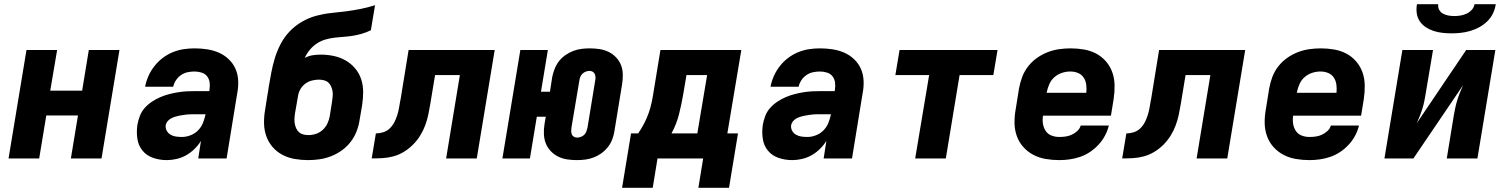

<svg xmlns="http://www.w3.org/2000/svg" viewBox="-20 -760 7240 921"><path d="M21 0 107 -520H254L221 -325H374L406 -520H553L467 0H320L354 -206H202L168 0Z M780 8Q746 8 715 -2.5Q684 -13 664 -37Q644 -61 639 -94Q634 -127 639 -161Q643 -183 651 -204Q659 -225 674 -242Q689 -259 708.5 -272Q728 -285 749 -294Q770 -303 791.5 -308.5Q813 -314 834.5 -317.5Q856 -321 877 -322Q898 -323 919 -323H984L985 -331Q988 -348 985.5 -365Q983 -382 973 -394.5Q963 -407 946.5 -412Q930 -417 913 -417Q897 -417 880 -413.5Q863 -410 848.5 -400Q834 -390 824 -375Q814 -360 811 -344H676Q681 -370 692 -395Q703 -420 720.5 -442.5Q738 -465 760.5 -482Q783 -499 808.5 -509.5Q834 -520 860.5 -524Q887 -528 913 -528Q944 -528 973.5 -523.5Q1003 -519 1029.5 -507.5Q1056 -496 1077 -476Q1098 -456 1109.5 -430Q1121 -404 1122.5 -373.5Q1124 -343 1118 -313L1067 0H931L944 -84Q931 -63 912.5 -45Q894 -27 872.5 -15Q851 -3 827 2.5Q803 8 780 8ZM853 -103Q873 -103 894 -111Q915 -119 930.5 -135Q946 -151 954 -171.5Q962 -192 966 -212H919Q910 -212 900 -212Q890 -212 880 -211Q870 -210 860 -208.5Q850 -207 839.5 -205Q829 -203 819.5 -200Q810 -197 800.5 -192Q791 -187 784 -178.5Q777 -170 775 -160Q773 -146 779.5 -133.5Q786 -121 798 -114Q810 -107 824 -105Q838 -103 853 -103Z M1458 8Q1425 8 1393.5 2.5Q1362 -3 1334.5 -17.5Q1307 -32 1287 -55.5Q1267 -79 1257 -108Q1247 -137 1246.5 -169.5Q1246 -202 1252 -235L1263 -305Q1265 -315 1266.5 -324.5Q1268 -334 1269 -343Q1275 -378 1281.5 -412.5Q1288 -447 1298.5 -481.5Q1309 -516 1326.5 -549.5Q1344 -583 1370 -610Q1396 -637 1429 -656Q1462 -675 1497.5 -684.5Q1533 -694 1568 -697.5Q1603 -701 1638.5 -705.5Q1674 -710 1709 -717Q1744 -724 1779 -735L1759 -615Q1739 -605 1717 -598.5Q1695 -592 1673.5 -588.5Q1652 -585 1630 -583.5Q1608 -582 1586.5 -579.5Q1565 -577 1543 -571Q1521 -565 1501.5 -552.5Q1482 -540 1466.5 -521.5Q1451 -503 1442 -482Q1460 -492 1479.5 -495Q1499 -498 1518 -498Q1550 -498 1581 -491.5Q1612 -485 1638 -470Q1664 -455 1683.5 -432Q1703 -409 1712.5 -380Q1722 -351 1722 -319Q1722 -287 1717 -255L1705 -185Q1701 -157 1690.5 -130Q1680 -103 1662 -79.5Q1644 -56 1619.5 -38.5Q1595 -21 1568 -10.5Q1541 0 1513 4Q1485 8 1458 8ZM1460 -112Q1478 -112 1496 -118Q1514 -124 1528.5 -137.5Q1543 -151 1551 -168.5Q1559 -186 1562 -204L1573 -274Q1575 -287 1576 -299.5Q1577 -312 1575 -323.5Q1573 -335 1568 -346Q1563 -357 1554.5 -364.5Q1546 -372 1534 -375Q1522 -378 1510 -378Q1493 -378 1475.5 -373.5Q1458 -369 1443 -357.5Q1428 -346 1419.5 -329.5Q1411 -313 1409 -296L1395 -216Q1393 -203 1392.5 -190.5Q1392 -178 1394 -166.5Q1396 -155 1401 -144Q1406 -133 1414.5 -125.5Q1423 -118 1435 -115Q1447 -112 1460 -112Z M1763 0 1783 -120Q1800 -120 1818 -125.5Q1836 -131 1849.5 -144Q1863 -157 1871.5 -173.5Q1880 -190 1885.5 -207.5Q1891 -225 1894 -242Q1897 -259 1900 -277V-278Q1900 -278 1900 -278.5Q1900 -279 1901 -280L1940 -520H2353L2267 0H2120L2186 -400H2067L2044 -261Q2040 -236 2034.5 -210Q2029 -184 2019.5 -158.5Q2010 -133 1995.5 -109.5Q1981 -86 1961 -66Q1941 -46 1917 -31.5Q1893 -17 1867 -10Q1841 -3 1815 -1.5Q1789 0 1763 0Z M2747 8Q2723 8 2700 4.5Q2677 1 2657 -9Q2637 -19 2621.5 -35.5Q2606 -52 2598 -72.5Q2590 -93 2589 -117Q2588 -141 2592 -165L2598 -200H2555L2522 0H2390L2476 -520H2608L2575 -320H2618L2629 -391Q2633 -410 2640.5 -429.5Q2648 -449 2661 -466Q2674 -483 2692 -495.5Q2710 -508 2729.5 -515.5Q2749 -523 2769 -525.5Q2789 -528 2809 -528Q2809 -528 2809 -528Q2809 -528 2809 -528Q2833 -528 2856 -524.5Q2879 -521 2899.5 -511Q2920 -501 2935.5 -484.5Q2951 -468 2959 -447.5Q2967 -427 2967.5 -403Q2968 -379 2964 -355L2927 -129Q2924 -110 2916.5 -90.5Q2909 -71 2895.5 -54Q2882 -37 2864.5 -24.5Q2847 -12 2827 -4.5Q2807 3 2787 5.5Q2767 8 2747 8Q2747 8 2747 8Q2747 8 2747 8ZM2749 -100Q2757 -100 2766.5 -103.5Q2776 -107 2782.5 -113.5Q2789 -120 2792.5 -129Q2796 -138 2798 -147L2835 -373Q2837 -381 2836.5 -389.5Q2836 -398 2833 -405Q2830 -412 2823 -416Q2816 -420 2808 -420Q2799 -420 2790 -416.5Q2781 -413 2774 -406.5Q2767 -400 2763.5 -391Q2760 -382 2759 -373L2721 -147Q2720 -139 2720 -130.5Q2720 -122 2723 -115Q2726 -108 2733 -104Q2740 -100 2749 -100Z M3111 141H2964L3007 -120H3041Q3057 -143 3070 -168Q3083 -193 3092 -219Q3101 -245 3106.5 -271.5Q3112 -298 3116 -325L3148 -520H3536L3469 -120H3520L3477 141H3330L3353 0H3134ZM3325 -120 3372 -400H3273L3257 -306Q3249 -259 3237 -211.5Q3225 -164 3201 -120Z M3780 8Q3746 8 3715 -2.5Q3684 -13 3664 -37Q3644 -61 3639 -94Q3634 -127 3639 -161Q3643 -183 3651 -204Q3659 -225 3674 -242Q3689 -259 3708.5 -272Q3728 -285 3749 -294Q3770 -303 3791.5 -308.5Q3813 -314 3834.5 -317.5Q3856 -321 3877 -322Q3898 -323 3919 -323H3984L3985 -331Q3988 -348 3985.5 -365Q3983 -382 3973 -394.5Q3963 -407 3946.5 -412Q3930 -417 3913 -417Q3897 -417 3880 -413.5Q3863 -410 3848.5 -400Q3834 -390 3824 -375Q3814 -360 3811 -344H3676Q3681 -370 3692 -395Q3703 -420 3720.5 -442.5Q3738 -465 3760.5 -482Q3783 -499 3808.5 -509.5Q3834 -520 3860.5 -524Q3887 -528 3913 -528Q3944 -528 3973.5 -523.5Q4003 -519 4029.5 -507.5Q4056 -496 4077 -476Q4098 -456 4109.5 -430Q4121 -404 4122.5 -373.5Q4124 -343 4118 -313L4067 0H3931L3944 -84Q3931 -63 3912.5 -45Q3894 -27 3872.5 -15Q3851 -3 3827 2.5Q3803 8 3780 8ZM3853 -103Q3873 -103 3894 -111Q3915 -119 3930.5 -135Q3946 -151 3954 -171.5Q3962 -192 3966 -212H3919Q3910 -212 3900 -212Q3890 -212 3880 -211Q3870 -210 3860 -208.5Q3850 -207 3839.5 -205Q3829 -203 3819.5 -200Q3810 -197 3800.5 -192Q3791 -187 3784 -178.5Q3777 -170 3775 -160Q3773 -146 3779.5 -133.5Q3786 -121 3798 -114Q3810 -107 3824 -105Q3838 -103 3853 -103Z M4370 0 4437 -400H4275L4295 -520H4765L4745 -400H4583L4517 0Z M5061 8Q5028 8 4996 2.5Q4964 -3 4936.5 -17.5Q4909 -32 4888.5 -55Q4868 -78 4857.5 -107.5Q4847 -137 4846.5 -169.5Q4846 -202 4852 -235L4868 -335Q4873 -363 4883 -390Q4893 -417 4911 -440.5Q4929 -464 4953.5 -481.5Q4978 -499 5005 -509.5Q5032 -520 5060 -524Q5088 -528 5116 -528Q5148 -528 5180 -522.5Q5212 -517 5239 -502.5Q5266 -488 5286 -464.5Q5306 -441 5316 -412Q5326 -383 5326.5 -350.5Q5327 -318 5322 -285L5309 -205H4983Q4980 -185 4983 -166Q4986 -147 4996 -132Q5006 -117 5023.5 -110Q5041 -103 5061 -103Q5076 -103 5091 -105Q5106 -107 5120.5 -113.5Q5135 -120 5147.5 -131.5Q5160 -143 5164 -158H5299Q5293 -133 5280.5 -109.5Q5268 -86 5249.5 -66Q5231 -46 5208.5 -31Q5186 -16 5161 -7.5Q5136 1 5111 4.5Q5086 8 5061 8ZM5191 -315Q5193 -335 5190.5 -354Q5188 -373 5178 -388Q5168 -403 5151 -410Q5134 -417 5114 -417Q5094 -417 5074 -410.5Q5054 -404 5038 -390Q5022 -376 5013.5 -356.5Q5005 -337 5001 -317V-315Z M5363 0 5383 -120Q5400 -120 5418 -125.5Q5436 -131 5449.5 -144Q5463 -157 5471.5 -173.5Q5480 -190 5485.5 -207.5Q5491 -225 5494 -242Q5497 -259 5500 -277V-278Q5500 -278 5500 -278.5Q5500 -279 5501 -280L5540 -520H5953L5867 0H5720L5786 -400H5667L5644 -261Q5640 -236 5634.5 -210Q5629 -184 5619.5 -158.5Q5610 -133 5595.5 -109.5Q5581 -86 5561 -66Q5541 -46 5517 -31.5Q5493 -17 5467 -10Q5441 -3 5415 -1.5Q5389 0 5363 0Z M6261 8Q6228 8 6196 2.5Q6164 -3 6136.5 -17.5Q6109 -32 6088.5 -55Q6068 -78 6057.5 -107.5Q6047 -137 6046.5 -169.5Q6046 -202 6052 -235L6068 -335Q6073 -363 6083 -390Q6093 -417 6111 -440.5Q6129 -464 6153.5 -481.5Q6178 -499 6205 -509.5Q6232 -520 6260 -524Q6288 -528 6316 -528Q6348 -528 6380 -522.5Q6412 -517 6439 -502.5Q6466 -488 6486 -464.5Q6506 -441 6516 -412Q6526 -383 6526.5 -350.5Q6527 -318 6522 -285L6509 -205H6183Q6180 -185 6183 -166Q6186 -147 6196 -132Q6206 -117 6223.5 -110Q6241 -103 6261 -103Q6276 -103 6291 -105Q6306 -107 6320.5 -113.5Q6335 -120 6347.5 -131.5Q6360 -143 6364 -158H6499Q6493 -133 6480.5 -109.5Q6468 -86 6449.5 -66Q6431 -46 6408.5 -31Q6386 -16 6361 -7.5Q6336 1 6311 4.5Q6286 8 6261 8ZM6391 -315Q6393 -335 6390.5 -354Q6388 -373 6378 -388Q6368 -403 6351 -410Q6334 -417 6314 -417Q6294 -417 6274 -410.5Q6254 -404 6238 -390Q6222 -376 6213.5 -356.5Q6205 -337 6201 -317V-315Z M6621 0 6707 -520H6854L6819 -312Q6816 -294 6812.5 -276Q6809 -258 6803.5 -240Q6798 -222 6791 -204.5Q6784 -187 6776 -169L7013 -520H7153L7067 0H6920L6954 -208Q6957 -226 6961 -244Q6965 -262 6970.5 -280Q6976 -298 6983 -315.5Q6990 -333 6998 -351L6760 0ZM6943 -600Q6921 -600 6899 -602.5Q6877 -605 6857 -611.5Q6837 -618 6819.5 -629.5Q6802 -641 6790.5 -658Q6779 -675 6776 -696.5Q6773 -718 6777 -740H6879Q6877 -725 6883.5 -713Q6890 -701 6902 -694.5Q6914 -688 6928 -685.5Q6942 -683 6957 -683Q6971 -683 6986 -685.5Q7001 -688 7015 -694.5Q7029 -701 7040 -713Q7051 -725 7053 -740H7155Q7152 -718 7142 -696.5Q7132 -675 7114.5 -658Q7097 -641 7076 -629.5Q7055 -618 7032.5 -611.5Q7010 -605 6987.5 -602.5Q6965 -600 6943 -600Z"/></svg>

Font: Iosevka SS04 Hv Ex Obl
Style: Regular
Weight: 900
Width: 7
Italic angle: -9°
Monospace: yes
Designer: Belleve Invis
Foundry: Belleve Invis
Version: Version 19.0.0; ttfautohint (v1.8.4)